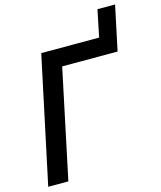

<svg xmlns="http://www.w3.org/2000/svg" viewBox="-125 -951 872 1041"><g transform="rotate(-15 310.5 -430.5)"><path d="M15 0H128L257 -611H568L621 -861H522L491 -710H166Z"/></g></svg>

Font: FIGSv2-sans-serif SmBold Italic
Style: Regular
Weight: 600
Italic angle: -12°
Designer: Matt McInerney, Pablo Impallari, Rodrigo Fuenzalida
Foundry: Matt McInerney, Pablo Impallari, Rodrigo Fuenzalida
Version: Version 4.020;hotconv 1.0.109;makeotfexe 2.5.65596